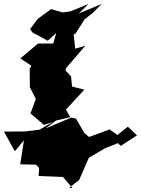

<svg xmlns="http://www.w3.org/2000/svg" viewBox="-52 -845 712 970"><path d="M395 -825 305 -788 265 -782 206 -799 138 -749 100 -698 111 -682 189 -639 232 -678 217 -625H140L51 -550L106 -513L98 -496L99 -404L129 -345L102 -272L170 -214L215 -229L148 -190L76 -181L-32 -180L23 -81L69 -136L50 -15L130 -13L146 4L143 44L266 49L314 105L297 104L348 64L397 -48L477 -95L544 -122L558 -108L640 -161L594 -205L541 -163L502 -191L398 -153L374 -173L332 -246L308 -251L178 -196L231 -236L303 -253L281 -291L374 -392L312 -408L307 -459L280 -488L281 -500L379 -614L328 -599L320 -670L330 -676L375 -747L417 -780L462 -825L346 -777Z"/></svg>

Font: Hussar Lance
Style: ExBdObl
Weight: 700
Foundry: Cannot Into Space Fonts, PlusOne Fonts
Version: Version 2.270